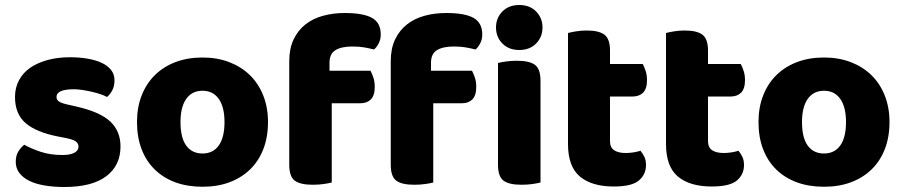

<svg xmlns="http://www.w3.org/2000/svg" viewBox="-20 -731 3609 768"><path d="M462 -145Q462 -69 405 -26Q348 17 237 17Q195 17 159 11Q123 5 97.5 -7.5Q72 -20 57.5 -39Q43 -58 43 -84Q43 -108 53 -124.5Q63 -141 77 -152Q106 -136 143.5 -123.5Q181 -111 230 -111Q261 -111 277.5 -120Q294 -129 294 -144Q294 -158 282 -166Q270 -174 242 -179L212 -185Q125 -202 82.5 -238.5Q40 -275 40 -343Q40 -380 56 -410Q72 -440 101 -460Q130 -480 170.5 -491Q211 -502 260 -502Q297 -502 329.5 -496.5Q362 -491 386 -480Q410 -469 424 -451.5Q438 -434 438 -410Q438 -387 429.5 -370.5Q421 -354 408 -343Q400 -348 384 -353.5Q368 -359 349 -363.5Q330 -368 310.5 -371Q291 -374 275 -374Q242 -374 224 -366.5Q206 -359 206 -343Q206 -332 216 -325Q226 -318 254 -312L285 -305Q381 -283 421.5 -244.5Q462 -206 462 -145Z M1052 -243Q1052 -183 1033.5 -135Q1015 -87 980.5 -53.5Q946 -20 898 -2Q850 16 790 16Q730 16 682 -1.5Q634 -19 599.5 -52.5Q565 -86 546.5 -134Q528 -182 528 -243Q528 -302 547 -350Q566 -398 600.5 -431.5Q635 -465 683 -483Q731 -501 790 -501Q849 -501 897 -482.5Q945 -464 979.5 -430.5Q1014 -397 1033 -349Q1052 -301 1052 -243ZM790 -368Q748 -368 725 -335.5Q702 -303 702 -243Q702 -180 725 -148.5Q748 -117 790 -117Q832 -117 855 -149Q878 -181 878 -243Q878 -303 855 -335.5Q832 -368 790 -368Z M1298 -448H1462Q1468 -437 1473.5 -420.5Q1479 -404 1479 -384Q1479 -349 1463.5 -333.5Q1448 -318 1422 -318H1307V-1Q1296 2 1275.5 5Q1255 8 1231 8Q1181 8 1159 -8.5Q1137 -25 1137 -72V-486Q1137 -537 1154.5 -573.5Q1172 -610 1202 -633.5Q1232 -657 1272.5 -668Q1313 -679 1359 -679Q1433 -679 1468 -659.5Q1503 -640 1503 -593Q1503 -573 1494.5 -557Q1486 -541 1476 -533Q1457 -538 1436.5 -541.5Q1416 -545 1389 -545Q1346 -545 1322 -530.5Q1298 -516 1298 -480ZM1704 -448H1868Q1874 -437 1879.5 -420.5Q1885 -404 1885 -384Q1885 -349 1869.5 -333.5Q1854 -318 1828 -318H1713V-1Q1702 2 1681.5 5Q1661 8 1637 8Q1587 8 1565 -8.5Q1543 -25 1543 -72V-486Q1543 -537 1560.5 -573.5Q1578 -610 1608 -633.5Q1638 -657 1678.5 -668Q1719 -679 1765 -679Q1839 -679 1874 -659.5Q1909 -640 1909 -593Q1909 -573 1900.5 -557Q1892 -541 1882 -533Q1863 -538 1842.5 -541.5Q1822 -545 1795 -545Q1752 -545 1728 -530.5Q1704 -516 1704 -480ZM1972 -479Q1983 -482 2003.5 -485Q2024 -488 2048 -488Q2098 -488 2120 -471.5Q2142 -455 2142 -408V-1Q2131 2 2110.5 5Q2090 8 2066 8Q2016 8 1994 -8.5Q1972 -25 1972 -72ZM1964 -621Q1964 -659 1989.5 -685Q2015 -711 2057 -711Q2099 -711 2124.5 -685Q2150 -659 2150 -621Q2150 -583 2124.5 -557Q2099 -531 2057 -531Q2015 -531 1989.5 -557Q1964 -583 1964 -621Z M2435 15Q2347 15 2299.5 -25Q2252 -65 2252 -155V-599Q2263 -602 2283.5 -605.5Q2304 -609 2327 -609Q2376 -609 2398 -592Q2420 -575 2420 -529V-475H2551Q2557 -464 2562.5 -447.5Q2568 -431 2568 -411Q2568 -376 2552.5 -360.5Q2537 -345 2511 -345H2420V-167Q2420 -141 2436.5 -130Q2453 -119 2483 -119Q2498 -119 2514 -121.5Q2530 -124 2542 -128Q2551 -117 2557.5 -103.5Q2564 -90 2564 -71Q2564 -33 2535.5 -9Q2507 15 2435 15Z M2827 15Q2739 15 2691.5 -25Q2644 -65 2644 -155V-599Q2655 -602 2675.5 -605.5Q2696 -609 2719 -609Q2768 -609 2790 -592Q2812 -575 2812 -529V-475H2943Q2949 -464 2954.5 -447.5Q2960 -431 2960 -411Q2960 -376 2944.5 -360.5Q2929 -345 2903 -345H2812V-167Q2812 -141 2828.5 -130Q2845 -119 2875 -119Q2890 -119 2906 -121.5Q2922 -124 2934 -128Q2943 -117 2949.5 -103.5Q2956 -90 2956 -71Q2956 -33 2927.5 -9Q2899 15 2827 15Z M3538 -243Q3538 -183 3519.5 -135Q3501 -87 3466.5 -53.5Q3432 -20 3384 -2Q3336 16 3276 16Q3216 16 3168 -1.5Q3120 -19 3085.5 -52.5Q3051 -86 3032.5 -134Q3014 -182 3014 -243Q3014 -302 3033 -350Q3052 -398 3086.5 -431.5Q3121 -465 3169 -483Q3217 -501 3276 -501Q3335 -501 3383 -482.5Q3431 -464 3465.5 -430.5Q3500 -397 3519 -349Q3538 -301 3538 -243ZM3276 -368Q3234 -368 3211 -335.5Q3188 -303 3188 -243Q3188 -180 3211 -148.5Q3234 -117 3276 -117Q3318 -117 3341 -149Q3364 -181 3364 -243Q3364 -303 3341 -335.5Q3318 -368 3276 -368Z"/></svg>

Font: Baloo Tammudu 2 ExtraBold
Style: Regular
Weight: 800
Designer: Maithili Shingre, Omkar Shende and Ek Type
Foundry: Ek Type
Version: Version 1.640;hotconv 1.0.111;makeotfexe 2.5.65597; ttfautoh